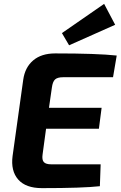

<svg xmlns="http://www.w3.org/2000/svg" viewBox="-20 -969 623 992"><path d="M337 -735 300 -798 518 -949 575 -841ZM564 -570H306Q277 -570 264.5 -558.5Q252 -547 248 -516L233 -412H505L491 -304H218L200 -171Q196 -143 206.5 -131.5Q217 -120 245 -120H500L496 -7Q408 3 197 3Q113 3 74 -41.5Q35 -86 45 -163L100 -557Q109 -621 151.5 -657Q194 -693 265 -693Q483 -693 583 -682Z"/></svg>

Font: Exo 2.0
Style: Bold Italic
Weight: 700
Italic angle: -8°
Designer: Natanael Gama
Version: Version 1.001;PS 001.001;hotconv 1.0.70;makeotf.lib2.5.58329